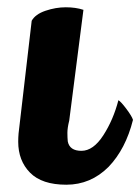

<svg xmlns="http://www.w3.org/2000/svg" viewBox="-20 -500 385 527"><path d="M209 -473Q170 -172 170 -169Q165 -149 165 -135.5Q165 -122 166 -112Q171 -86 203.5 -86Q236 -86 263.5 -128.5Q291 -171 305 -225Q312 -221 327 -201Q342 -181 345 -171Q325 -91 278 -42Q229 7 162 7Q95 7 62.5 -26Q30 -59 30 -111Q30 -122 31 -134L67 -443Q77 -461 105 -470.5Q133 -480 160.5 -480Q188 -480 209 -473Z"/></svg>

Font: Lily Script One
Style: Regular
Weight: 400
Designer: Julia Petretta
Foundry: Julia Petretta
Version: Version 1.002;PS 001.001;hotconv 1.0.70;makeotf.lib2.5.58329